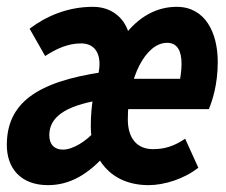

<svg xmlns="http://www.w3.org/2000/svg" viewBox="-39 -528 659 560"><path d="M101 12C165 12 219.5 -19.7 272.6 -81.1L237.8 -145C212.4 -116.4 174.1 -91.6 144.4 -91.6C120.2 -91.6 104.8 -106.1 104.8 -133.6C104.8 -183.6 146 -218.6 254.1 -236.4L263.4 -318.1C67.6 -289.8 -19.1 -226.9 -19.1 -104.9C-19.1 -37.7 21.2 12 101 12ZM313 -209.6H570.1C579.5 -232.3 596.1 -279.5 596.1 -347.4C596.1 -432.3 559.9 -508.1 476.3 -508.1C420.1 -508.1 365.3 -481 321.6 -421.3L340.5 -413.5C332.2 -469.2 291.7 -508.1 232.2 -508.1C158.4 -508.1 95.8 -481 47.4 -444.3L92.7 -364.6C127.6 -387.3 160.8 -401.4 197.6 -401.4C243.4 -401.4 259.3 -362.2 247.5 -311.2C236.7 -266.3 225.8 -226.3 225.8 -158.9C225.8 -66.1 283.2 12 394.6 12C440.8 12 499.4 -6.8 539.4 -38.9L501 -123.5C468.2 -101 439.9 -93 407.2 -93C360.5 -93 333.8 -124.7 333.8 -179.8C333.8 -302.8 386.1 -403.1 448.4 -403.1C478.5 -403.1 490.5 -379.4 490.5 -341.6C490.5 -322.9 487.5 -302.2 483 -280.5L504.5 -298.2H314.4L313 -209.6Z"/></svg>

Font: Source Code Variable
Style: Italic
Weight: 400
Italic angle: -11°
Monospace: yes
Designer: Paul D. Hunt, Teo Tuominen
Foundry: Adobe Systems Incorporated
Version: Version 1.005;PS 1.0;hotconv 16.6.54;makeotf.lib2.5.65590